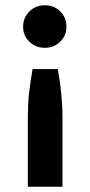

<svg xmlns="http://www.w3.org/2000/svg" viewBox="-20 -545 341 731"><path d="M218 166H86V-99Q86 -121 87 -143.5Q88 -166 90.5 -189.5Q93 -213 96.5 -236Q100 -259 104 -282H200Q204 -259 207.5 -236Q211 -213 213 -189.5Q215 -166 216.5 -143.5Q218 -121 218 -99ZM68 -443Q68 -478 92 -501.5Q116 -525 150 -525Q186 -525 209.5 -501.5Q233 -478 233 -443Q233 -410 209.5 -386.5Q186 -363 150 -363Q116 -363 92 -386Q68 -409 68 -443Z"/></svg>

Font: Aleo ExtraBold
Style: Regular
Weight: 800
Designer: Alessio Laiso
Foundry: Alessio Laiso
Version: Version 2.001;gftools[0.9.29]